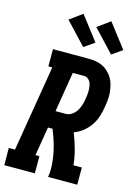

<svg xmlns="http://www.w3.org/2000/svg" viewBox="-158 -1057 801 1132"><g transform="rotate(15 242.5 -491.5)"><path d="M-14 0 -15 -105H23L110 -630H86V-735H303Q326 -735 348 -731.5Q370 -728 389.5 -718.5Q409 -709 424.5 -694Q440 -679 451 -661Q462 -643 467.5 -621.5Q473 -600 475.5 -578Q478 -556 476 -533Q474 -510 470 -487Q466 -458 456.5 -428Q447 -398 429.5 -371.5Q412 -345 386.5 -324.5Q361 -304 331 -293Q349 -248 362 -201Q375 -154 380 -105H431V0H253Q259 -37 256.5 -74Q254 -111 247 -146Q240 -181 229 -215Q218 -249 205 -281H177L148 -105H172V0ZM195 -386H257Q270 -386 282.5 -391.5Q295 -397 305.5 -406.5Q316 -416 323 -428Q330 -440 335 -452.5Q340 -465 343 -478Q346 -491 348 -504Q350 -517 351.5 -530Q353 -543 352.5 -556Q352 -569 350 -581.5Q348 -594 342.5 -605Q337 -616 326.5 -623Q316 -630 303 -630H235ZM425 -793 299 -927 376 -983 488 -837ZM255 -793 129 -927 206 -983 318 -837Z"/></g></svg>

Font: Iosevka Curly Slab Extrabold
Style: Italic
Weight: 800
Italic angle: -9°
Monospace: yes
Designer: Belleve Invis
Foundry: Belleve Invis
Version: Version 22.1.2; ttfautohint (v1.8.4)